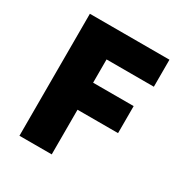

<svg xmlns="http://www.w3.org/2000/svg" viewBox="-154 -768 844 886"><g transform="rotate(30 268.0 -325.0)"><path d="M72 0V-650H496V-506H244V-382H460V-238H244V0Z"/></g></svg>

Font: Assistant ExtraLight ExtraBold
Style: Regular
Weight: 800
Version: Version 3.000